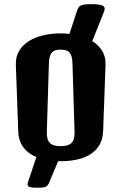

<svg xmlns="http://www.w3.org/2000/svg" viewBox="-20 -749 568 899"><path d="M54.2 -444.3Q52.7 -483.4 70.1 -511.5Q87.4 -539.6 116.9 -557.6Q146.5 -575.7 185.1 -584.2Q223.6 -592.8 264.2 -592.8Q274.4 -592.8 284.9 -592Q295.4 -591.3 305.2 -590.3L339.4 -694.8Q342.8 -704.1 345.9 -710.9Q349.1 -717.8 356.2 -721.9Q363.3 -726.1 375.5 -727.8Q387.7 -729.5 408.7 -729.5Q429.7 -729.5 442.9 -727.5Q456.1 -725.6 462.6 -721.4Q469.2 -717.3 470 -710.9Q470.7 -704.6 467.3 -695.3L412.1 -556.6Q441.4 -538.6 458.5 -510.7Q475.6 -482.9 474.1 -444.3L462.9 -135.3Q461.4 -95.2 444.3 -68.1Q427.2 -41 399.9 -24.7Q372.6 -8.3 337.4 -1.2Q302.2 5.9 264.6 5.9Q261.2 5.9 258.3 5.6Q255.4 5.4 252.4 5.4L210 106Q206.5 114.3 202.1 119.1Q197.8 124 191.4 126.5Q185.1 128.9 176 129.4Q167 129.9 153.8 129.9Q137.7 129.9 128.2 128.7Q118.7 127.4 114 124.3Q109.4 121.1 109.1 115.7Q108.9 110.4 111.8 101.6L150.4 -13.7Q132.3 -21 116.9 -32Q101.6 -43 90.3 -57.9Q79.1 -72.8 72.5 -91.8Q65.9 -110.8 65.4 -134.8ZM199.2 -130.9Q198.7 -112.3 202.4 -99.6Q206.1 -86.9 214.1 -79.1Q222.2 -71.3 234.6 -67.9Q247.1 -64.5 264.2 -64.5Q298.3 -64.5 314.2 -79.1Q330.1 -93.8 329.1 -131.3L319.3 -452.6Q318.8 -473.1 314.7 -485.8Q310.5 -498.5 303.2 -505.4Q295.9 -512.2 286.1 -514.4Q276.4 -516.6 264.2 -516.6Q252 -516.6 242.2 -514.4Q232.4 -512.2 225.1 -505.4Q217.8 -498.5 213.6 -485.8Q209.5 -473.1 209 -452.6Z"/></svg>

Font: Denk One
Style: Regular
Weight: 400
Designer: Irina Smirnova
Foundry: Irina Smirnova
Version: Version 1.002